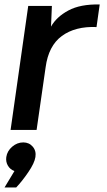

<svg xmlns="http://www.w3.org/2000/svg" viewBox="-44 -576 475 851"><path d="M397.9 -556.2 383.8 -456.1Q289.6 -460 230.2 -416.5Q170.9 -373 158.2 -277.8L118.2 0H2.9L81.1 -549.8H186L182.1 -458Q206.1 -501 259 -529.5Q312 -558.1 397.9 -556.2ZM20 182.1Q1 175.3 -9 158.2Q-19 141.1 -16.1 120.1Q-12.2 93.3 10 74.2Q32.2 55.2 59.1 55.2Q85 55.2 101.1 74Q117.2 92.8 113 119.9Q108.9 147 81.5 187Q54.2 227.1 27.8 254.9H-23.9Z"/></svg>

Font: Oakes Grotesk
Style: Medium Italic
Weight: 500
Designer: Samuel Oakes
Foundry: Samuel Oakes
Version: Version 1.0 | wf-rip DC20170320